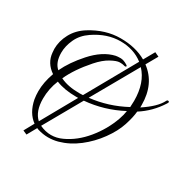

<svg xmlns="http://www.w3.org/2000/svg" viewBox="-199 -1004 1307 1314"><g transform="rotate(30 455.0 -346.5)"><path d="M611 -726 659 -811 693 -795 642 -705Q759 -618 759 -451Q759 -442 759 -432Q859 -498 889 -558Q894 -569 902 -567.5Q910 -566 910 -561Q910 -556 904 -547Q845 -454 755 -397Q751 -350 729.5 -284Q708 -218 657 -147.5Q606 -77 537.5 -24Q469 29 390 51Q353 61 313.5 61Q274 61 231 48L219 43L177 118L145 104L188 26Q123 -21 104 -118Q99 -148 99 -180Q99 -251 128 -331Q58 -378 51 -457Q49 -472 49 -486Q49 -547 80.5 -606Q112 -665 174 -704Q288 -775 407 -775Q526 -775 611 -726ZM596 -699Q521 -757 417 -757Q311 -757 210 -688Q154 -650 128.5 -594.5Q103 -539 103 -487Q103 -409 146 -372Q185 -455 261 -540Q344 -633 436 -654Q451 -657 474.5 -657Q498 -657 529 -638Q536 -634 536.5 -630Q537 -626 532 -624Q527 -622 517 -625.5Q507 -629 483.5 -629Q460 -629 416 -605Q372 -581 327 -530Q238 -429 197 -338Q257 -308 349 -308Q363 -308 377 -309ZM234 16Q279 37 323 37Q367 37 410 17Q498 -23 568 -108Q638 -193 674 -294Q688 -334 692 -365Q554 -292 401 -279ZM700 -450Q700 -593 624 -673L420 -313Q566 -329 698 -400Q700 -426 700 -450ZM152 -152Q152 -51 205 -3L358 -276Q349 -276 340 -276Q249 -276 182 -303Q152 -230 152 -152Z"/></g></svg>

Font: Great Vibes
Style: Regular
Weight: 400
Designer: Robert E. Leuschke
Foundry: Robert E. Leuschke
Version: Version 1.001